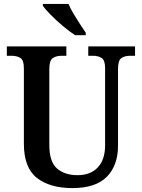

<svg xmlns="http://www.w3.org/2000/svg" viewBox="-20 -951 725 981"><path d="M350 10Q235 10 168.5 -42Q102 -94 102 -217V-602Q102 -644 84 -655Q66 -666 40 -666H15V-714H319V-666H294Q268 -666 250 -654.5Q232 -643 232 -598V-210Q232 -124 271.5 -90Q311 -56 376 -56Q443 -56 480 -96Q517 -136 517 -209V-602Q517 -644 499 -655Q481 -666 456 -666H431V-714H670V-666H644Q618 -666 600.5 -654.5Q583 -643 583 -598V-207Q583 -106 526 -48Q469 10 350 10ZM364 -771Q336 -789 302 -817.5Q268 -846 239.5 -875Q211 -904 199 -921V-931H330Q339 -909 355 -882Q371 -855 388 -829Q405 -803 418 -784V-771Z"/></svg>

Font: Noto Serif Tamil SemiCondensed SemiBold
Style: Regular
Weight: 600
Width: 4
Designer: Indian Type Foundry, Tom Grace, and the Monotype Design Team
Foundry: Monotype Imaging Inc.
Version: Version 2.004; ttfautohint (v1.8.4.7-5d5b)